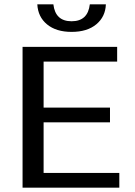

<svg xmlns="http://www.w3.org/2000/svg" viewBox="-20 -865 620 885"><path d="M84 0ZM84 -649H520V-581H181V-369H487V-301H181V-68H530V0H84ZM152 -845H226Q235 -767 310 -767Q385 -767 394 -845H468Q466 -788 424 -753Q382 -718 310 -718Q239 -718 197 -752.5Q155 -787 152 -845Z"/></svg>

Font: Play
Style: Regular
Weight: 400
Designer: Jonas Hecksher (Cyrillic expansion: Cyreal)
Foundry: Jonas Hecksher, Playtype, e-types AS
Version: Version 2.101; ttfautohint (v1.5.65-e2d9)